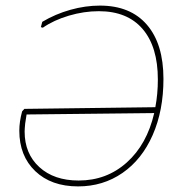

<svg xmlns="http://www.w3.org/2000/svg" viewBox="-20 -661 656 686"><path d="M564 -379Q564 -266 525.5 -178.5Q487 -91 417.5 -43Q348 5 259 5Q163 5 106 -49.5Q49 -104 49 -194Q49 -226 59 -263L67 -272L535 -278Q544 -325 544 -377Q544 -494 489.5 -557.5Q435 -621 333 -621Q280 -621 226 -605Q172 -589 133 -562L126 -564L131 -583Q178 -611 231.5 -626Q285 -641 337 -641Q446 -641 505 -572.5Q564 -504 564 -379ZM531 -257 75 -252 70 -220Q68 -200 68 -191Q68 -112 120.5 -64Q173 -16 261 -16Q361 -16 433 -80.5Q505 -145 531 -257Z"/></svg>

Font: Luna Sans Thin
Style: Italic
Weight: 250
Italic angle: -7°
Designer: Juan Pablo del Peral
Foundry: Huerta Tipografica
Version: Version 2.001; ttfautohint (v1.5)